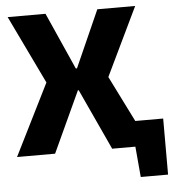

<svg xmlns="http://www.w3.org/2000/svg" viewBox="-57 -742 849 945"><g transform="rotate(-5 367.5 -269.5)"><path d="M646 -690 484 -353 660 0H472L309 -353L459 -690ZM203 -690 353 -353 190 0H2L178 -353L16 -690ZM417 -409V-301H232V-409ZM735 -126V0H471V-126ZM735 -7V151H600L586 -7Z"/></g></svg>

Font: Exo 2 ExtraBold
Style: Regular
Weight: 800
Designer: Natanael Gama
Foundry: Natanael Gama
Version: Version 2.010